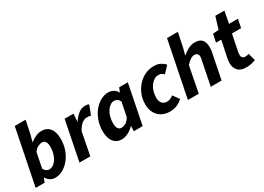

<svg xmlns="http://www.w3.org/2000/svg" viewBox="-14 -1394 2883 2099"><g transform="rotate(-30 1427.0 -344.5)"><path d="M255.6 12Q222.4 12 194.2 -5.9Q166 -23.8 151 -53.2H148.6L127.3 0H14.3L155 -700.6H291.8L259.3 -542.3L234.4 -449.2H236.4Q269.6 -476.3 306.6 -492.2Q343.5 -508.1 380.5 -508.1Q446 -508.1 483.2 -461.2Q520.5 -414.4 520.5 -326.2Q520.5 -255.6 498.6 -193.9Q476.7 -132.3 439.2 -86.1Q401.7 -39.8 354.4 -13.9Q307.2 12 255.6 12ZM246 -99.7Q272.1 -99.7 295.8 -115.7Q319.6 -131.7 338.4 -159.8Q357.3 -187.9 368 -226.2Q378.8 -264.4 378.8 -308.7Q378.8 -354.2 363.1 -375.3Q347.4 -396.4 320.8 -396.4Q297.8 -396.4 269.4 -382.3Q241.1 -368.2 218.5 -334.1L181 -147.2Q192.7 -122.9 210 -111.3Q227.3 -99.7 246 -99.7Z M567.3 0 666.6 -496.1H778L771.9 -399.5H775.9Q805 -446.5 844.1 -477.3Q883.2 -508.1 925.9 -508.1Q944.7 -508.1 957.5 -505.8Q970.2 -503.5 977.7 -498.5L932.8 -380.2Q923.5 -385.7 909.7 -386.8Q896 -387.8 883.6 -387.8Q851.2 -387.8 820.4 -364Q789.6 -340.2 759.9 -287.4L704.1 0Z M1098.1 12Q1033 12 995.5 -35.3Q958.1 -82.7 958.1 -169.8Q958.1 -240.8 980.1 -302.4Q1002.1 -363.9 1039.4 -410Q1076.6 -456 1124.1 -482Q1171.6 -508 1223.2 -508Q1257 -508 1286.9 -490.7Q1316.8 -473.3 1331.2 -443H1333.2L1354.7 -496H1464.2L1365.1 0H1253.6L1255.8 -64.6H1253.4Q1219.9 -29.8 1178.3 -8.9Q1136.7 12 1098.1 12ZM1157.8 -99.5Q1183 -99.5 1211.5 -115.4Q1240 -131.2 1263.8 -173L1299.3 -348.8Q1287.2 -374.1 1268.9 -385.3Q1250.5 -396.5 1232.6 -396.5Q1206.6 -396.5 1182.9 -380.5Q1159.1 -364.6 1140.3 -336.3Q1121.4 -308 1110.6 -269.9Q1099.9 -231.8 1099.9 -187.6Q1099.9 -142 1115.5 -120.8Q1131 -99.5 1157.8 -99.5Z M1702.4 12Q1647.2 12 1603.3 -12.1Q1559.3 -36.1 1533.7 -81.7Q1508.1 -127.4 1508.1 -192.5Q1508.1 -256.8 1530.6 -313.8Q1553.1 -370.8 1592.7 -414.6Q1632.3 -458.4 1685 -483.2Q1737.7 -508 1798.6 -508Q1847.3 -508 1881.2 -489.2Q1915.1 -470.4 1933.1 -446.9L1859.4 -368.6Q1845.1 -382.8 1829.6 -390.4Q1814.1 -398.1 1791.5 -398.1Q1762.4 -398.1 1736.5 -381.8Q1710.7 -365.4 1690.8 -337.5Q1670.8 -309.6 1659.6 -273Q1648.3 -236.4 1648.3 -195.4Q1648.3 -150.4 1670 -124.2Q1691.6 -98 1732.2 -98Q1757 -98 1776.7 -108.1Q1796.4 -118.2 1811.6 -129.9L1868.4 -52.7Q1838.7 -24.4 1798.7 -6.2Q1758.7 12 1702.4 12Z M1936.3 0 2077 -700.6H2213.8L2175.9 -518.2L2154 -437.6H2158Q2191.2 -467 2230.4 -487.6Q2269.6 -508.1 2314.3 -508.1Q2376.3 -508.1 2403.9 -475.6Q2431.6 -443.1 2431.6 -380.6Q2431.6 -364.2 2430.1 -346.4Q2428.6 -328.5 2423.6 -310L2361.6 0H2224.8L2283.5 -292.8Q2286.9 -308.4 2289.2 -319.3Q2291.5 -330.3 2291.5 -340.3Q2291.5 -365.9 2278.7 -378.7Q2266 -391.5 2241.1 -391.5Q2217.9 -391.5 2193.5 -376Q2169.1 -360.4 2136.9 -326.7L2073.1 0Z M2671.1 11.1Q2597.4 11.1 2564.5 -26.2Q2531.6 -63.5 2531.6 -120.5Q2531.6 -136.2 2533.7 -151.6Q2535.8 -167 2538.8 -182.6L2582 -389.2H2515.4L2536.8 -490.5L2609.6 -496L2655.9 -647.4H2770.5L2741.6 -496H2854L2832.7 -389.2H2717.2L2673.9 -177.4Q2672.9 -168.4 2672.2 -160.7Q2671.4 -153 2671.4 -144.1Q2671.4 -120.4 2684.2 -108.3Q2696.9 -96.2 2719.4 -96.2Q2731.7 -96.2 2742.6 -98.9Q2753.5 -101.6 2762.9 -105L2788.3 -12.9Q2768.6 -3.9 2738 3.6Q2707.4 11.1 2671.1 11.1Z"/></g></svg>

Font: Source Sans 3 VF
Style: Italic
Weight: 200
Italic angle: -11°
Designer: Paul D. Hunt
Foundry: Adobe Systems Incorporated
Version: Version 3.042;hotconv 1.0.118;makeotfexe 2.5.65603